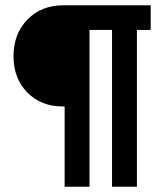

<svg xmlns="http://www.w3.org/2000/svg" viewBox="-20 -705 636 725"><path d="M403 0V-592H318V0H224V-303H217Q135 -303 83 -356Q31 -409 31 -493Q31 -577 83.5 -631Q136 -685 219 -685H549V-592H497V0Z"/></svg>

Font: Titillium Web[RUS by Daymarius]
Style: Regular
Weight: 600
Designer: Cyrillization by Daymarius
Foundry: Cyrillization by Daymarius
Version: Version 1.002 September 11, 2018